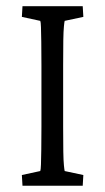

<svg xmlns="http://www.w3.org/2000/svg" viewBox="-20 -593 334 613"><path d="M51.8 0 49.8 -34.2 108.4 -46.9Q110.4 -51.8 110.8 -68.4Q111.3 -85 111.8 -114.7Q112.3 -144.5 112.3 -188.5V-383.8Q112.3 -428.7 111.8 -459Q111.3 -489.3 110.8 -505.9Q110.4 -522.5 108.4 -526.4L49.8 -539.1L51.8 -573.2H244.1L246.1 -539.1L186.5 -526.4Q185.5 -523.4 184.1 -508.8Q182.6 -494.1 182.1 -464.4Q181.6 -434.6 181.6 -383.8V-188.5Q181.6 -139.6 182.1 -109.4Q182.6 -79.1 184.1 -64.9Q185.5 -50.8 186.5 -46.9L246.1 -34.2L244.1 0Z"/></svg>

Font: Crimson Pro Light
Style: Regular
Weight: 300
Designer: Jacques Le Bailly
Foundry: Baron von Fonthausen
Version: Version 1.003